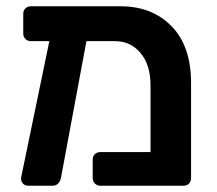

<svg xmlns="http://www.w3.org/2000/svg" viewBox="-20 -591 691 611"><path d="M364 -571Q464 -571 526 -507.5Q588 -444 588 -327V-24Q588 -14 581.5 -7Q575 0 564 0H299Q289 0 282 -7Q275 -14 275 -24V-83Q275 -94 282 -100.5Q289 -107 299 -107H459V-320Q459 -384 427.5 -422Q396 -460 346 -460H255L174 -25Q172 -14 165 -7Q158 0 148 0H69Q59 0 52.5 -7.5Q46 -15 47 -25L137 -460H78Q68 -460 61 -467Q54 -474 54 -484V-547Q54 -558 61 -564.5Q68 -571 78 -571Z"/></svg>

Font: Rubik AZ
Style: Regular
Weight: 500
Designer: Hubert and Fischer
Foundry: Hubert & Fischer
Version: Version 2.000